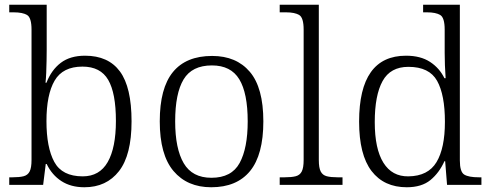

<svg xmlns="http://www.w3.org/2000/svg" viewBox="-20 -780 2069 810"><path d="M336 10Q279 10 239 -16Q199 -42 177 -88H173L162 0H19V-32H33Q62 -32 79.5 -36.5Q97 -41 105 -56.5Q113 -72 113 -105V-655Q113 -705 94.5 -716.5Q76 -728 37 -728H19V-760H177V-569Q177 -551 176.5 -524.5Q176 -498 175 -473Q174 -448 172 -431H176Q197 -485 236.5 -515Q276 -545 339 -545Q437 -545 486 -478.5Q535 -412 535 -268Q535 -126 482 -58Q429 10 336 10ZM329 -36Q400 -36 434.5 -96.5Q469 -157 469 -270Q469 -387 436.5 -443Q404 -499 328 -499Q245 -499 210.5 -440Q176 -381 176 -269Q176 -158 209 -97Q242 -36 329 -36Z M871 10Q770 10 712 -58.5Q654 -127 654 -268Q654 -408 709.5 -476Q765 -544 875 -544Q977 -544 1034 -477Q1091 -410 1091 -268Q1091 -127 1035 -58.5Q979 10 871 10ZM872 -30Q957 -30 991 -92.5Q1025 -155 1025 -268Q1025 -387 989.5 -445.5Q954 -504 874 -504Q790 -504 754.5 -445Q719 -386 719 -268Q719 -153 755 -91.5Q791 -30 872 -30Z M1160 0V-32H1181Q1210 -32 1227.5 -36.5Q1245 -41 1253 -56.5Q1261 -72 1261 -105V-655Q1261 -705 1242.5 -716.5Q1224 -728 1186 -728H1160V-760H1325V-105Q1325 -72 1333 -56.5Q1341 -41 1358.5 -36.5Q1376 -32 1404 -32H1425V0Z M1696 10Q1600 10 1547.5 -58.5Q1495 -127 1495 -267Q1495 -545 1693 -545Q1754 -545 1794 -519Q1834 -493 1855 -450H1860Q1858 -476 1857 -505Q1856 -534 1856 -557V-655Q1856 -705 1837.5 -716.5Q1819 -728 1781 -728H1765V-760H1920V-103Q1920 -55 1938.5 -43.5Q1957 -32 2000 -32H2011V0H1866L1858 -100H1855Q1833 -51 1796 -20.5Q1759 10 1696 10ZM1703 -36Q1786 -37 1821.5 -96Q1857 -155 1857 -266Q1857 -380 1824 -439Q1791 -498 1703 -498Q1627 -498 1594 -438Q1561 -378 1561 -265Q1561 -152 1597.5 -93.5Q1634 -35 1703 -36Z"/></svg>

Font: Noto Serif Gurmukhi Light
Style: Regular
Weight: 300
Designer: Vaibhav Singh and the Monotype Design Team
Foundry: Monotype Imaging Inc.
Version: Version 2.004; ttfautohint (v1.8.4.7-5d5b)